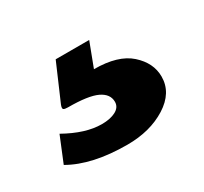

<svg xmlns="http://www.w3.org/2000/svg" viewBox="-65 -91 427 402"><g transform="rotate(-30 148.5 110.0)"><path d="M144 225Q59 225 7 195L32 134Q80 161 119 161Q140 161 153 154Q166 147 166 134Q166 115 145 105Q124 95 75 95Q67 95 64.5 93Q62 91 65 83L103 -5H184L162 53Q220 53 248.5 78.5Q277 104 277 137Q277 176 238 200.5Q199 225 144 225Z"/></g></svg>

Font: Morrison Black
Style: Regular
Weight: 900
Designer: Pablo Impallari, Rodrigo Fuenzalida (Modified by Dan O. Williams)
Version: Version 0.03;June 6, 2019;FontCreator 11.5.0.2425 64-bit; tt